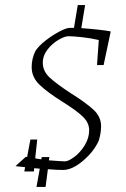

<svg xmlns="http://www.w3.org/2000/svg" viewBox="-20 -662 496 758"><path d="M416 -537H417L389 -405H363L370 -504Q341 -511 305.5 -515Q270 -519 250 -519Q236 -519 211.5 -505Q187 -491 168 -467Q149 -443 149 -414Q149 -381 176.5 -355.5Q204 -330 261 -293Q320 -256 349.5 -228.5Q379 -201 379 -164Q379 -136 370 -107Q351 -64 308 -27.5Q265 9 229 9Q204 9 169 6L160 76H124L137 4L115 2L114 15H76L79 -2L41 -6L82 -43L87 -42L100 -111H127L119 -37Q127 -35 143 -33L145 -42H175L173 -29Q225 -25 236 -25Q250 -25 273.5 -42.5Q297 -60 314.5 -88.5Q332 -117 332 -148Q332 -178 306 -202.5Q280 -227 227 -260Q168 -297 136.5 -327Q105 -357 105 -397Q105 -431 120 -461Q133 -481 160 -502Q187 -523 214.5 -537.5Q242 -552 256 -552H272L287 -642H316L301 -551Q380 -545 417 -538Z"/></svg>

Font: Grenze ExtraLight
Style: Italic
Weight: 275
Italic angle: -10°
Designer: Renata Polastri
Foundry: Omnibus-Type
Version: Version 1.002; ttfautohint (v1.8)